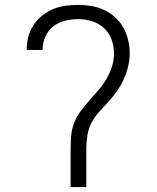

<svg xmlns="http://www.w3.org/2000/svg" viewBox="-20 -763 640 783"><path d="M268 0V-156Q268 -184 270.5 -211.5Q273 -239 283.5 -264.5Q294 -290 310.5 -312Q327 -334 345.5 -354.5Q364 -375 382 -396Q400 -417 414 -441Q428 -465 436.5 -491.5Q445 -518 445 -545Q445 -574 435 -601.5Q425 -629 404 -648.5Q383 -668 355 -676.5Q327 -685 299 -685Q272 -685 245.5 -678.5Q219 -672 198 -656Q177 -640 165.5 -614.5Q154 -589 154 -562V-559H89V-564Q89 -590 96 -615Q103 -640 117.5 -662Q132 -684 152.5 -700Q173 -716 197 -726Q221 -736 247 -739.5Q273 -743 299 -743Q326 -743 353 -738.5Q380 -734 404.5 -722.5Q429 -711 449.5 -692.5Q470 -674 483 -650.5Q496 -627 502.5 -600Q509 -573 509 -546Q509 -519 502.5 -492Q496 -465 484.5 -439.5Q473 -414 457 -391.5Q441 -369 422.5 -348.5Q404 -328 385 -307.5Q366 -287 353.5 -263Q341 -239 336.5 -211.5Q332 -184 332 -156V0Z"/></svg>

Font: Iosevka Light Extended
Style: Regular
Weight: 300
Width: 7
Monospace: yes
Designer: Belleve Invis
Foundry: Belleve Invis
Version: Version 32.5.0; ttfautohint (v1.8.4)